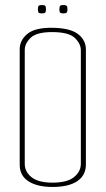

<svg xmlns="http://www.w3.org/2000/svg" viewBox="-20 -738 418 760"><path d="M188 2Q127 2 92.5 -20.5Q58 -43 58 -86V-543Q58 -579 88.5 -604Q119 -629 188 -628Q258 -627 289 -603Q320 -579 320 -542V-87Q320 -44 286 -21Q252 2 188 2ZM188 -15Q246 -15 273 -37Q300 -59 300 -90V-539Q300 -565 276 -588Q252 -611 186 -611Q125 -611 101.5 -588.5Q78 -566 78 -540V-89Q78 -58 105 -36.5Q132 -15 188 -15ZM230 -685Q219 -685 217 -689.5Q215 -694 215 -701Q215 -709 217 -713.5Q219 -718 230 -718Q243 -718 245 -713.5Q247 -709 247 -701Q247 -694 245 -689.5Q243 -685 230 -685ZM146 -685Q134 -685 132 -689.5Q130 -694 130 -701Q130 -709 132 -713.5Q134 -718 146 -718Q158 -718 160 -713.5Q162 -709 162 -701Q162 -694 160 -689.5Q158 -685 146 -685Z"/></svg>

Font: Smooch Sans Thin Thin
Style: Regular
Weight: 250
Version: Version 1.010